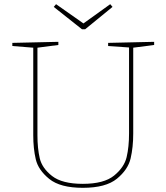

<svg xmlns="http://www.w3.org/2000/svg" viewBox="-20 -892 795 918"><path d="M717 -692V-677L617 -664V-254Q617 -188 604.5 -134.5Q592 -81 539 -37.5Q486 6 376 6Q268 6 215.5 -36.5Q163 -79 151 -130.5Q139 -182 139 -245V-664L39 -672V-687L259 -692V-677L159 -664V-245Q159 -183 170 -135.5Q181 -88 229 -50.5Q277 -13 376 -13Q477 -13 525.5 -52.5Q574 -92 585.5 -141Q597 -190 597 -254V-665L497 -672V-687ZM379 -780 507 -872 518 -859 387 -752H372L237 -859L248 -872Z"/></svg>

Font: Bitter Pro Thin
Style: Regular
Weight: 250
Designer: Sol Matas, and Bitter project Authors
Foundry: Sol Matas
Version: Version 1.010